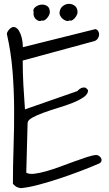

<svg xmlns="http://www.w3.org/2000/svg" viewBox="-20 -974 567 995"><path d="M46.9 -21.5Q46.9 -115.2 50.3 -212.9Q53.7 -310.5 53.2 -409.7Q52.7 -508.8 44.9 -606.4Q37.1 -704.1 15.6 -797.9Q15.6 -802.7 19.5 -810.1Q23.4 -817.4 29.3 -823.2Q35.2 -829.1 42.5 -832.5Q49.8 -835.9 57.6 -833Q70.3 -828.1 78.6 -814Q86.9 -799.8 91.3 -783.2Q95.7 -766.6 97.2 -751.5Q98.6 -736.3 98.6 -729.5L474.6 -823.2Q483.4 -821.3 488.8 -813Q494.1 -804.7 493.7 -794.4Q493.2 -784.2 486.8 -774.4Q480.5 -764.6 467.8 -760.7L97.7 -660.2Q97.7 -596.7 101.1 -534.2Q104.5 -471.7 109.4 -407.2L380.9 -502Q380.9 -502 386.7 -507.8Q392.6 -513.7 400.9 -517.6Q409.2 -521.5 418.5 -520.5Q427.7 -519.5 436.5 -505.9Q436.5 -486.3 413.1 -470.2Q389.6 -454.1 355 -440.4Q320.3 -426.8 279.8 -414.6Q239.3 -402.3 204.6 -389.6Q169.9 -377 146.5 -363.8Q123 -350.6 123 -335.9L116.2 -79.1Q130.9 -70.3 158.7 -73.7Q186.5 -77.1 220.7 -86.9Q254.9 -96.7 293 -110.8Q331.1 -125 366.2 -137.7Q401.4 -150.4 431.2 -160.2Q460.9 -169.9 479.5 -170.9Q488.3 -169.9 495.1 -164.6Q502 -159.2 504.9 -152.3Q507.8 -145.5 505.4 -138.2Q502.9 -130.9 492.2 -126Q454.1 -109.4 400.4 -88.9Q346.7 -68.4 289.6 -49.3Q232.4 -30.3 178.7 -16.1Q125 -2 87.9 1Q74.2 -1 65.9 -5.4Q57.6 -9.8 46.9 -21.5ZM154.3 -910.2Q149.4 -925.8 162.1 -936.5Q174.8 -947.3 191.9 -949.7Q209 -952.1 223.6 -943.4Q238.3 -934.6 238.3 -910.2Q238.3 -904.3 234.4 -896Q230.5 -887.7 224.1 -880.4Q217.8 -873 210.4 -869.1Q203.1 -865.2 196.3 -868.2Q189.5 -863.3 181.2 -865.7Q172.9 -868.2 166 -874.5Q159.2 -880.9 155.8 -890.1Q152.3 -899.4 154.3 -910.2ZM289.1 -913.1Q292 -932.6 306.6 -943.4Q321.3 -954.1 337.9 -954.1Q354.5 -954.1 368.2 -943.4Q381.8 -932.6 381.8 -910.2Q381.8 -904.3 377.9 -896Q374 -887.7 367.7 -880.4Q361.3 -873 354 -869.1Q346.7 -865.2 339.8 -868.2Q333 -863.3 323.2 -866.2Q313.5 -869.1 305.2 -876Q296.9 -882.8 292 -892.6Q287.1 -902.3 289.1 -913.1Z"/></svg>

Font: Shadows Into Light Two
Style: Regular
Weight: 400
Designer: Kimberly Geswein
Foundry: Kimberly Geswein
Version: Version 1.003 2012